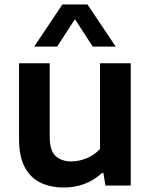

<svg xmlns="http://www.w3.org/2000/svg" viewBox="-20 -828 674 857"><path d="M265 9Q206.5 9 161.2 -12.5Q116 -34 90.5 -81.8Q65 -129.5 65 -207.5V-545.5H202V-215.5Q202 -155 228.5 -131.2Q255 -107.5 298.5 -107.5Q332 -107.5 366.8 -121.5Q401.5 -135.5 426.5 -163.5V-545.5H563.5V0H450.5L441.5 -56H435.5Q364.5 9 265 9ZM132.5 -620 258.5 -808H370.5L496.5 -620H394L314.5 -742.5L235 -620Z"/></svg>

Font: Encode Sans SmExp SmBold
Style: Regular
Weight: 600
Width: 6
Designer: Multiple Designers
Foundry: Impallari Type
Version: Version 3.002; ttfautohint (v1.8.3) -l 8 -r 50 -G 200 -x 14 